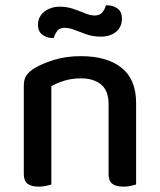

<svg xmlns="http://www.w3.org/2000/svg" viewBox="-20 -692 598 718"><path d="M489 -307V-208H386V-303Q386 -353 358 -376Q330 -399 283 -399Q248 -399 220 -390Q192 -381 172 -370V-208H69V-372Q69 -395 78.5 -409.5Q88 -424 109 -437Q137 -454 182 -468Q227 -482 283 -482Q380 -482 434.5 -438.5Q489 -395 489 -307ZM69 -260H172V-2Q165 0 152.5 3Q140 6 125 6Q97 6 83 -5Q69 -16 69 -41ZM386 -260H489V-2Q482 0 469 3Q456 6 442 6Q413 6 399.5 -5Q386 -16 386 -41ZM202 -667Q230 -667 253.5 -659Q277 -651 297.5 -642.5Q318 -634 334 -634Q353 -634 362.5 -645.5Q372 -657 376 -672H382Q403 -672 419.5 -660Q436 -648 436 -623Q436 -591 414 -573Q392 -555 357 -555Q328 -555 303.5 -563.5Q279 -572 259 -580Q239 -588 222 -588Q203 -588 194.5 -577Q186 -566 181 -550H176Q154 -550 138 -562.5Q122 -575 122 -599Q122 -621 133.5 -636Q145 -651 163.5 -659Q182 -667 202 -667Z"/></svg>

Font: Baloo Bhaijaan 2 Medium
Style: Regular
Weight: 500
Designer: Sanskriti Dholi, Noopur Datye and Ek Type
Foundry: Ek Type
Version: Version 1.701